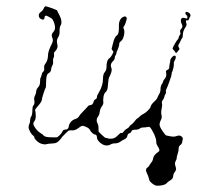

<svg xmlns="http://www.w3.org/2000/svg" viewBox="-20 -464 619 604"><path d="M564 -426Q567 -428 574 -424Q582 -419 578 -411Q576 -409 574.5 -404Q573 -399 569 -400Q565 -401 565 -397.5Q565 -394 566.5 -389.5Q568 -385 564 -379Q555 -367 555 -352Q555 -346 553 -344Q551 -342 549.5 -338.5Q548 -335 545 -329Q538 -320 543 -314Q545 -311 544.5 -309.5Q544 -308 539 -302Q533 -295 533 -297Q533 -299 528 -304.5Q523 -310 523 -311Q523 -313 525.5 -318Q528 -323 531 -328Q534 -333 536 -336Q542 -342 542 -345.5Q542 -349 545.5 -353.5Q549 -358 547 -362Q545 -369 550 -373Q557 -380 551 -390Q549 -394 549 -399Q549 -405 552.5 -407Q556 -409 562 -407Q567 -405 568 -406Q570 -407 569.5 -411Q569 -415 566.5 -416.5Q564 -418 563.5 -421Q563 -424 564 -426ZM122 -444Q125 -445 144 -438L159 -432L165 -420Q172 -407 173 -398Q174 -389 170.5 -383.5Q167 -378 167.5 -366Q168 -354 163 -347Q157 -338 160 -326Q164 -313 153 -302Q149 -299 150 -293Q151 -287 148.5 -282Q146 -277 147 -270.5Q148 -264 144.5 -257.5Q141 -251 141 -247Q141 -238 132 -233Q125 -230 125 -204Q125 -189 123.5 -187.5Q122 -186 117 -170.5Q112 -155 112 -152Q112 -144 98 -129Q89 -119 90.5 -116.5Q92 -114 92.5 -102Q93 -90 89 -84Q82 -76 87 -68Q95 -53 108 -45Q115 -41 117 -38Q121 -32 143 -32H160L167 -38Q174 -45 176.5 -50.5Q179 -56 183 -56Q195 -56 196 -65Q199 -84 218 -90Q226 -93 228.5 -98Q231 -103 241.5 -113.5Q252 -124 255.5 -128.5Q259 -133 262 -133Q271 -133 274 -142Q275 -149 280 -151.5Q285 -154 285 -159Q285 -164 291 -173Q304 -195 304 -216Q304 -231 309.5 -237Q315 -243 315 -252Q315 -274 323 -280Q328 -283 333 -292L337 -301L334 -305L331 -310L335 -326Q340 -348 348 -353Q355 -357 354 -384Q354 -400 363 -408Q374 -416 378 -409Q380 -407 376.5 -396Q373 -385 370 -381Q367 -379 369 -374Q373 -367 370 -353Q367 -339 360 -334Q355 -331 355 -325Q355 -319 350.5 -309Q346 -299 346 -296Q346 -293 343.5 -290Q341 -287 341 -282Q341 -277 334 -270Q326 -262 330 -251Q333 -245 329.5 -235Q326 -225 324 -222Q321 -219 319 -191Q318 -179 312.5 -174.5Q307 -170 305.5 -159Q304 -148 305 -142.5Q306 -137 300.5 -129.5Q295 -122 294 -113Q293 -104 289 -98Q280 -87 288 -73Q290 -68 290 -59V-50L300 -40Q310 -30 313.5 -30Q317 -30 320 -28.5Q323 -27 332.5 -28Q342 -29 350 -37.5Q358 -46 361 -46Q365 -44 370 -51Q373 -56 379 -59Q385 -62 386.5 -65.5Q388 -69 392.5 -71.5Q397 -74 403.5 -82.5Q410 -91 411.5 -91Q413 -91 419 -97Q425 -103 430 -105Q438 -109 445.5 -116.5Q453 -124 454 -129Q456 -136 464.5 -143.5Q473 -151 475 -156.5Q477 -162 481 -168.5Q485 -175 485 -184Q485 -193 489 -199Q493 -205 493 -207.5Q493 -210 498.5 -216.5Q504 -223 503 -232L502 -241L508 -245Q513 -248 512.5 -251.5Q512 -255 514 -264Q516 -273 516 -276Q517 -280 521.5 -284.5Q526 -289 529 -289Q533 -289 533 -284Q533 -279 529.5 -273.5Q526 -268 527 -262Q527 -260 526.5 -256Q526 -252 525 -248.5Q524 -245 523 -241.5Q522 -238 521 -237Q520 -236 520 -231.5Q520 -227 514.5 -212Q509 -197 507.5 -193Q506 -189 503.5 -184Q501 -179 502 -175Q503 -171 500.5 -168Q498 -165 497 -159.5Q496 -154 492 -149Q488 -144 489.5 -138.5Q491 -133 488.5 -122Q486 -111 488 -102.5Q490 -94 486.5 -87.5Q483 -81 482 -74Q481 -67 490.5 -53Q500 -39 502.5 -38Q505 -37 517 -35Q529 -33 535 -36Q546 -40 552 -34Q556 -30 555 -25Q554 -24 554 -22.5Q554 -21 553.5 -19Q553 -17 553 -16Q552 -11 547 -7.5Q542 -4 542 3.5Q542 11 539 19.5Q536 28 536 32.5Q536 37 532.5 43Q529 49 531.5 57Q534 65 534 68Q534 71 530 77Q525 83 525 89Q525 99 513 105Q508 108 504 112.5Q500 117 489 119Q478 121 472 120Q466 119 458.5 113Q451 107 450 103Q447 90 441 78Q436 68 445 62Q448 60 450 56Q452 52 456.5 46.5Q461 41 462 33Q464 23 479 13Q485 9 476 -4Q471 -12 471.5 -19Q472 -26 464 -44Q456 -59 453 -62.5Q450 -66 444 -64.5Q438 -63 431 -63Q424 -63 419.5 -59.5Q415 -56 406 -56Q394 -56 393 -50Q393 -47 387.5 -45Q382 -43 381 -38Q380 -30 372 -26Q367 -24 359 -18.5Q351 -13 342 -13Q333 -13 327 -9Q310 -1 293 -17Q285 -25 285 -31Q285 -41 278 -41Q275 -41 269.5 -46.5Q264 -52 263 -55Q261 -60 251.5 -64.5Q242 -69 238 -68Q234 -67 228 -62Q215 -52 204 -54Q198 -54 196 -53Q194 -52 187 -45Q185 -43 179.5 -37.5Q174 -32 174 -31Q174 -30 166 -21.5Q158 -13 148 -13Q130 -12 124 -10Q122 -9 113 -11Q104 -13 96 -20.5Q88 -28 88 -31.5Q88 -35 84 -38Q80 -40 75 -49Q70 -58 70 -64Q70 -69 72.5 -74.5Q75 -80 75 -87Q75 -94 78 -97Q82 -103 82 -121Q82 -128 85 -132Q90 -138 88 -148Q86 -155 90 -163Q94 -171 94 -177Q94 -183 100 -189.5Q106 -196 106 -206.5Q106 -217 108 -220Q110 -223 111 -229Q112 -235 116 -238.5Q120 -242 119 -249Q118 -256 121 -261Q131 -274 131 -290Q131 -303 143 -326Q149 -337 144 -347Q140 -355 148.5 -364.5Q157 -374 150 -393Q146 -404 141.5 -406.5Q137 -409 131 -412.5Q125 -416 122.5 -414Q120 -412 120 -409Q120 -399 109 -404Q102 -408 102 -415Q102 -422 108 -426Q114 -430 117 -436.5Q120 -443 122 -444Z"/></svg>

Font: TT2020 Style D
Style: Italic
Weight: 400
Italic angle: -15°
Version: Version 0.2.000